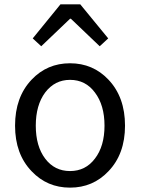

<svg xmlns="http://www.w3.org/2000/svg" viewBox="-20 -847 646 880"><path d="M125 -62Q49 -141 49 -271Q49 -402 125 -482Q196 -557 301 -557Q406 -557 477 -482Q553 -402 553 -271Q553 -141 477 -62Q406 13 301 13Q196 13 125 -62ZM415 -120Q459 -177 459 -271Q459 -365 415 -423Q372 -481 301 -481Q231 -481 187 -423Q144 -365 144 -271Q144 -177 187 -120Q230 -63 301 -63Q372 -63 415 -120ZM257 -827H348L476 -671L437 -635L305 -761H301L169 -635L130 -671Z"/></svg>

Font: Source Han Sans K Regular
Style: Regular
Weight: 400
Designer: Ryoko NISHIZUKA  (kana & ideographs); Paul D. Hunt (Latin, Greek & Cyrillic); Wenlong ZHANG  (bopomofo); Sandoll Communi
Foundry: Adobe Systems Incorporated
Version: Version 1.00 July 18, 2014, initial release